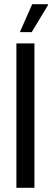

<svg xmlns="http://www.w3.org/2000/svg" viewBox="-20 -893 249 913"><path d="M58 0V-686.5H143.7V0ZM74.5 -740.3 133 -872.9H207.6L208.6 -869.3L130.9 -740.3Z"/></svg>

Font: Archivo SemiBold ExtraCondensed
Style: Regular
Weight: 600
Width: 2
Version: Version 2.001